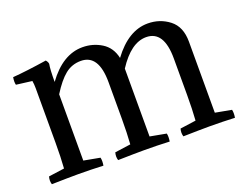

<svg xmlns="http://www.w3.org/2000/svg" viewBox="-92 -727 1145 904"><g transform="rotate(-20 480.5 -275.0)"><path d="M772 -357Q772 -496 683 -496Q607 -496 539 -391V-51L620 -36Q624 -20 620 4Q557 1 492 1Q446 1 362 3Q356 -16 362 -36L441 -47Q445 -102 445 -174V-357Q445 -496 356 -496Q311 -496 277 -468.5Q243 -441 207 -383V-51L288 -36Q292 -20 288 4Q225 1 160 1Q114 1 30 3Q24 -16 30 -36L109 -47Q113 -102 113 -174V-448Q113 -468 110 -485L31 -495Q27 -510 31 -533Q98 -538 202 -554Q211 -544 212 -534Q207 -508 207 -445Q286 -554 385 -554Q437 -554 480 -527.5Q523 -501 535 -446Q615 -554 712 -554Q773 -554 819.5 -518Q866 -482 866 -407V-51L947 -36Q951 -20 947 4Q884 1 819 1Q773 1 689 3Q683 -16 689 -36L768 -47Q772 -102 772 -174Z"/></g></svg>

Font: Adamina
Style: Regular
Weight: 400
Designer: Cyreal (www.cyreal.org)
Foundry: Cyreal
Version: Version 1.011